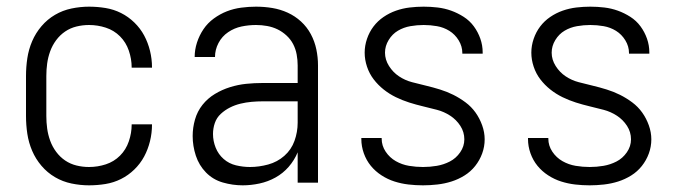

<svg xmlns="http://www.w3.org/2000/svg" viewBox="-20 -548 2040 576"><path d="M247 8Q221 8 194.5 2.5Q168 -3 145 -16.5Q122 -30 104.5 -50.5Q87 -71 76.5 -95.5Q66 -120 62 -146.5Q58 -173 58 -200V-320Q58 -347 62 -373.5Q66 -400 76.5 -424.5Q87 -449 104.5 -469.5Q122 -490 145 -503.5Q168 -517 194.5 -522.5Q221 -528 247 -528Q272 -528 296.5 -524Q321 -520 343 -509Q365 -498 383 -480.5Q401 -463 412.5 -441.5Q424 -420 430 -395.5Q436 -371 436 -346Q436 -346 436 -345.5Q436 -345 436 -345H375Q375 -345 375 -345.5Q375 -346 375 -346Q375 -371 366.5 -396Q358 -421 340 -439Q322 -457 297.5 -465Q273 -473 247 -473Q228 -473 209.5 -468.5Q191 -464 175.5 -453.5Q160 -443 148.5 -427.5Q137 -412 130.5 -394Q124 -376 121.5 -357.5Q119 -339 119 -320V-200Q119 -181 121.5 -162.5Q124 -144 130.5 -126Q137 -108 148.5 -92.5Q160 -77 175.5 -66.5Q191 -56 209.5 -51.5Q228 -47 247 -47Q273 -47 297.5 -55Q322 -63 340 -81Q358 -99 366.5 -124Q375 -149 375 -174Q375 -174 375 -174.5Q375 -175 375 -175H436Q436 -175 436 -174.5Q436 -174 436 -174Q436 -149 430 -124.5Q424 -100 412.5 -78.5Q401 -57 383 -39.5Q365 -22 343 -11Q321 0 296.5 4Q272 8 247 8Z M708 8Q678 8 648.5 -0.5Q619 -9 598 -30.5Q577 -52 567.5 -81Q558 -110 558 -140Q558 -165 565 -189.5Q572 -214 587.5 -233.5Q603 -253 624.5 -266Q646 -279 670 -286.5Q694 -294 718.5 -296.5Q743 -299 768 -299H873V-352Q873 -368 870 -384.5Q867 -401 859.5 -415.5Q852 -430 839.5 -441.5Q827 -453 812.5 -460Q798 -467 781.5 -470Q765 -473 748 -473Q726 -473 704.5 -468.5Q683 -464 664.5 -451.5Q646 -439 635.5 -419Q625 -399 625 -377H564Q564 -399 571 -420.5Q578 -442 590.5 -460.5Q603 -479 621.5 -492.5Q640 -506 660.5 -514Q681 -522 703.5 -525Q726 -528 748 -528Q773 -528 797 -524Q821 -520 843 -510Q865 -500 883 -483.5Q901 -467 912.5 -445.5Q924 -424 929 -400Q934 -376 934 -352V0H873V-91Q863 -67 846 -47.5Q829 -28 806.5 -15.5Q784 -3 758.5 2.5Q733 8 708 8ZM730 -47Q757 -47 784.5 -54.5Q812 -62 833 -80.5Q854 -99 863.5 -125.5Q873 -152 873 -180V-244H768Q752 -244 735 -242.5Q718 -241 701.5 -237Q685 -233 670 -225.5Q655 -218 642.5 -206.5Q630 -195 624.5 -179Q619 -163 619 -146Q619 -125 627 -105Q635 -85 651 -71Q667 -57 688 -52Q709 -47 730 -47Z M1249 8Q1227 8 1205.5 5.5Q1184 3 1163.5 -3.5Q1143 -10 1124.5 -22Q1106 -34 1092.5 -50.5Q1079 -67 1071.5 -88Q1064 -109 1064 -131Q1064 -132 1064 -132.5Q1064 -133 1064 -134H1125Q1125 -134 1125 -133.5Q1125 -133 1125 -132Q1125 -111 1137 -93Q1149 -75 1167.5 -64.5Q1186 -54 1207 -50.5Q1228 -47 1249 -47Q1270 -47 1290.5 -50.5Q1311 -54 1329.5 -63.5Q1348 -73 1360.5 -91Q1373 -109 1373 -130Q1373 -152 1361 -170.5Q1349 -189 1330.5 -201Q1312 -213 1291 -218.5Q1270 -224 1249 -229Q1228 -234 1207.5 -240.5Q1187 -247 1167.5 -256.5Q1148 -266 1131 -279.5Q1114 -293 1101 -310Q1088 -327 1081 -348Q1074 -369 1074 -390Q1074 -411 1081 -431.5Q1088 -452 1100.5 -468.5Q1113 -485 1130.5 -497Q1148 -509 1168 -516Q1188 -523 1209 -525.5Q1230 -528 1251 -528Q1272 -528 1293 -525.5Q1314 -523 1333.5 -516Q1353 -509 1371 -497.5Q1389 -486 1401.5 -469Q1414 -452 1421 -432Q1428 -412 1428 -391Q1428 -390 1428 -389Q1428 -388 1428 -387H1367Q1367 -388 1367 -388.5Q1367 -389 1367 -389Q1367 -409 1356 -427Q1345 -445 1328 -455.5Q1311 -466 1291 -469.5Q1271 -473 1251 -473Q1231 -473 1211 -469.5Q1191 -466 1174 -456Q1157 -446 1146 -428Q1135 -410 1135 -390Q1135 -369 1147 -350Q1159 -331 1177 -319Q1195 -307 1216 -301.5Q1237 -296 1258 -291Q1279 -286 1300 -279.5Q1321 -273 1340 -263.5Q1359 -254 1376.5 -241Q1394 -228 1406.5 -210.5Q1419 -193 1426.5 -172Q1434 -151 1434 -130Q1434 -108 1426.5 -87.5Q1419 -67 1405.5 -50Q1392 -33 1373.5 -21.5Q1355 -10 1334.5 -3.5Q1314 3 1292 5.5Q1270 8 1249 8Z M1749 8Q1727 8 1705.5 5.5Q1684 3 1663.5 -3.5Q1643 -10 1624.5 -22Q1606 -34 1592.5 -50.5Q1579 -67 1571.5 -88Q1564 -109 1564 -131Q1564 -132 1564 -132.5Q1564 -133 1564 -134H1625Q1625 -134 1625 -133.5Q1625 -133 1625 -132Q1625 -111 1637 -93Q1649 -75 1667.5 -64.5Q1686 -54 1707 -50.5Q1728 -47 1749 -47Q1770 -47 1790.5 -50.5Q1811 -54 1829.5 -63.5Q1848 -73 1860.5 -91Q1873 -109 1873 -130Q1873 -152 1861 -170.5Q1849 -189 1830.5 -201Q1812 -213 1791 -218.5Q1770 -224 1749 -229Q1728 -234 1707.5 -240.5Q1687 -247 1667.5 -256.5Q1648 -266 1631 -279.5Q1614 -293 1601 -310Q1588 -327 1581 -348Q1574 -369 1574 -390Q1574 -411 1581 -431.5Q1588 -452 1600.5 -468.5Q1613 -485 1630.5 -497Q1648 -509 1668 -516Q1688 -523 1709 -525.5Q1730 -528 1751 -528Q1772 -528 1793 -525.5Q1814 -523 1833.5 -516Q1853 -509 1871 -497.5Q1889 -486 1901.5 -469Q1914 -452 1921 -432Q1928 -412 1928 -391Q1928 -390 1928 -389Q1928 -388 1928 -387H1867Q1867 -388 1867 -388.5Q1867 -389 1867 -389Q1867 -409 1856 -427Q1845 -445 1828 -455.5Q1811 -466 1791 -469.5Q1771 -473 1751 -473Q1731 -473 1711 -469.5Q1691 -466 1674 -456Q1657 -446 1646 -428Q1635 -410 1635 -390Q1635 -369 1647 -350Q1659 -331 1677 -319Q1695 -307 1716 -301.5Q1737 -296 1758 -291Q1779 -286 1800 -279.5Q1821 -273 1840 -263.5Q1859 -254 1876.5 -241Q1894 -228 1906.5 -210.5Q1919 -193 1926.5 -172Q1934 -151 1934 -130Q1934 -108 1926.5 -87.5Q1919 -67 1905.5 -50Q1892 -33 1873.5 -21.5Q1855 -10 1834.5 -3.5Q1814 3 1792 5.5Q1770 8 1749 8Z"/></svg>

Font: Iosevka SS04 Light
Style: Regular
Weight: 300
Monospace: yes
Designer: Belleve Invis
Foundry: Belleve Invis
Version: Version 19.0.0; ttfautohint (v1.8.4)